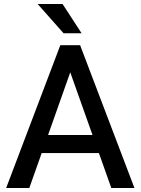

<svg xmlns="http://www.w3.org/2000/svg" viewBox="-20 -936 700 956"><path d="M126 0H10.7L280.3 -710.9H352.5L348.6 -628.9ZM311 -628.9 306.6 -710.9H378.9L649.4 0H534.2ZM524.4 -173.8H130.9V-263.7H524.4ZM386.2 -770.5H296.4L167.5 -916H291.5Z"/></svg>

Font: Heebo Medium
Style: Regular
Weight: 500
Designer: Oded Ezer
Foundry: Ezer Type House
Version: Version 3.100